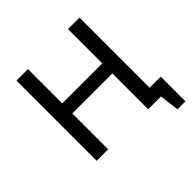

<svg xmlns="http://www.w3.org/2000/svg" viewBox="-199 -831 1121 1121"><g transform="rotate(-45 361.0 -270.5)"><path d="M96.7 0ZM522 -295.9H191.4V0H96.7V-662.1H191.4V-378.9H522V-662.1H616.7V-83H708.5V121.1H643.1L627.9 0H522Z"/></g></svg>

Font: PT Astra Sans
Style: Regular
Weight: 400
Designer: A.Korolkova, I. Chaeva
Foundry: ParaType Ltd
Version: Version 1.001; ttfautohint (v1.6)